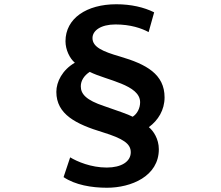

<svg xmlns="http://www.w3.org/2000/svg" viewBox="-20 -804 1040 903"><path d="M705 -746C657 -770 596 -784 527 -784C388 -784 288 -718 288 -610C288 -570 308 -529 332 -509C273 -475 245 -419 245 -372C245 -266 338 -220 463 -182C560 -152 595 -128 595 -88C595 -44 551 -16 482 -16C408 -16 343 -44 310 -64L279 29C334 66 411 79 483 79C597 79 727 25 727 -102C727 -151 701 -189 680 -206C724 -238 754 -287 754 -346C754 -455 668 -502 545 -538C462 -562 415 -583 415 -625C415 -660 454 -689 523 -689C594 -689 646 -671 679 -653ZM402 -466C481 -426 639 -406 639 -323C639 -296 626 -269 604 -255C581 -267 533 -283 470 -305C385 -333 360 -362 360 -398C360 -425 376 -449 402 -466Z"/></svg>

Font: Source Han Sans SC Bold
Style: Regular
Weight: 700
Designer: Ryoko NISHIZUKA (kana & ideographs); Paul D. Hunt (Latin, Greek & Cyrillic); Wenlong ZHANG (bopomofo); Sandoll Communica
Foundry: Adobe Systems Incorporated
Version: Version 1.001;PS 1.001;hotconv 1.0.78;makeotf.lib2.5.61930